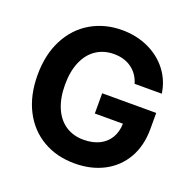

<svg xmlns="http://www.w3.org/2000/svg" viewBox="-128 -846 988 985"><g transform="rotate(20 366.0 -353.5)"><path d="M378.9 -586.9Q324.2 -586.9 282.7 -559.6Q241.2 -532.2 218.3 -479.7Q195.3 -427.2 195.3 -354.5Q195.3 -280.8 218 -228Q240.7 -175.3 282.2 -147.7Q323.7 -120.1 379.9 -120.1Q429.7 -120.1 466.1 -137.9Q502.4 -155.8 522.2 -189Q542 -222.2 543 -266.6H389.6V-377H684.6V-289.1Q684.6 -197.8 645.8 -130.1Q606.9 -62.5 537.6 -26.4Q468.3 9.8 378.9 9.8Q280.3 9.8 204.8 -34.4Q129.4 -78.6 87.6 -160.4Q45.9 -242.2 45.9 -352.5Q45.9 -464.4 88.9 -546.9Q131.8 -629.4 207 -673.1Q282.2 -716.8 376 -716.8Q454.6 -716.8 519.8 -686.8Q585 -656.7 626.5 -602.8Q668 -548.8 677.7 -479.5H529.3Q514.6 -529.8 475.3 -558.3Q436 -586.9 378.9 -586.9Z"/></g></svg>

Font: Pretendard
Style: Bold
Weight: 700
Designer: Base glyphs from Inter by Rasmus Andersson; Hangeul glyphs from Noto Sans CJK(Source Han Sans) by Jang Soo-young and Kan
Foundry: Kil Hyung-jin
Version: Version 1.309